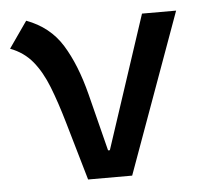

<svg xmlns="http://www.w3.org/2000/svg" viewBox="-44 -573 673 619"><g transform="rotate(-5 293.0 -263.5)"><path d="M216.8 0 161.6 -190.4Q142.6 -255.9 122.8 -306.4Q103 -356.9 75 -391.1Q46.9 -425.3 2.9 -441.9L62.5 -527.3Q137.7 -499.5 177.5 -435.3Q217.3 -371.1 242.2 -273.4L289.1 -87.9H294.9L436.5 -517.6H546.9L359.4 0Z"/></g></svg>

Font: CaskaydiaMono NF
Style: Regular
Weight: 400
Designer: Aaron Bell
Foundry: Saja Typeworks
Version: Version 2111.001; ttfautohint (v1.8.4);Nerd Fonts 3.1.1